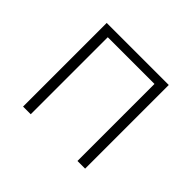

<svg xmlns="http://www.w3.org/2000/svg" viewBox="-119 -629 779 779"><g transform="rotate(45 270.5 -240.0)"><path d="M92 0V-480H448V0H404V-442H136V0Z"/></g></svg>

Font: Source Sans 3 Light
Style: Regular
Weight: 300
Designer: Paul D. Hunt
Foundry: Adobe
Version: Version 3.052;hotconv 1.1.0;makeotfexe 2.6.0